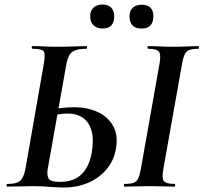

<svg xmlns="http://www.w3.org/2000/svg" viewBox="-20 -830 905 854"><path d="M263 4Q238 4 199.5 1Q161 -2 131 -2Q98 -2 67 -1Q36 0 13 0Q9 0 9 -6Q9 -12 13 -12Q41 -12 56.5 -18Q72 -24 80.5 -40Q89 -56 94 -84L175 -547Q183 -591 174 -602Q165 -613 125 -613Q121 -613 121 -619Q121 -625 125 -625Q148 -625 175 -623.5Q202 -622 233 -622Q275 -622 307 -623.5Q339 -625 364 -625Q367 -625 367 -619Q367 -613 364 -613Q332 -613 314 -606Q296 -599 287.5 -583Q279 -567 274 -538L192 -77Q188 -52 196 -36.5Q204 -21 247 -21Q289 -21 317.5 -36.5Q346 -52 363.5 -81Q381 -110 388 -151Q398 -208 387.5 -247Q377 -286 349.5 -305.5Q322 -325 280 -325Q260 -325 238 -321Q216 -317 193 -311L189 -336Q220 -346 251.5 -349.5Q283 -353 311 -353Q367 -353 413 -332.5Q459 -312 483 -270Q507 -228 495 -165Q486 -115 454 -77Q422 -39 373 -17.5Q324 4 263 4ZM534 0Q531 0 531 -6Q531 -12 534 -12Q561 -12 574.5 -17Q588 -22 595 -37Q602 -52 607 -81L689 -544Q697 -587 687 -600Q677 -613 639 -613Q636 -613 636 -619Q636 -625 639 -625Q662 -625 690 -623.5Q718 -622 749 -622Q784 -622 812 -623.5Q840 -625 862 -625Q865 -625 865 -619Q865 -613 862 -613Q835 -613 821 -607Q807 -601 800.5 -586Q794 -571 789 -542L707 -81Q699 -38 708.5 -25Q718 -12 757 -12Q759 -12 759 -6Q759 0 757 0Q735 0 707 -1Q679 -2 645 -2Q614 -2 585.5 -1Q557 0 534 0ZM436 -703Q411 -703 396 -717.5Q381 -732 381 -758Q381 -782 396 -796Q411 -810 436 -810Q461 -810 474.5 -796Q488 -782 488 -758Q488 -703 436 -703ZM610 -703Q556 -703 556 -758Q556 -782 570.5 -795.5Q585 -809 610 -809Q662 -809 662 -758Q662 -703 610 -703Z"/></svg>

Font: Cormorant Garamond Light
Style: Italic
Weight: 300
Italic angle: -10°
Designer: Christian Thalmann (Catharsis Fonts)
Foundry: Catharsis Fonts
Version: Version 4.001